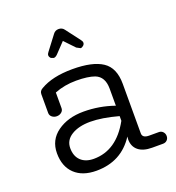

<svg xmlns="http://www.w3.org/2000/svg" viewBox="-107 -632 670 729"><g transform="rotate(-20 228.0 -267.5)"><path d="M314 -155Q248 -173 201.5 -173Q155 -173 125.5 -155Q96 -137 96 -104.5Q96 -72 115 -54Q134 -36 167 -36Q259 -36 314 -136ZM394 -47H433Q443 -47 449.5 -40Q456 -33 456 -23Q456 -13 449.5 -6.5Q443 0 433 0H389Q353 0 333.5 -16Q314 -32 314 -61Q314 -66 315 -72Q262 10 161 10Q105 10 73.5 -20Q42 -50 42 -103.5Q42 -157 84.5 -187.5Q127 -218 190.5 -218Q254 -218 314 -197V-266Q314 -314 279 -328Q252 -338 204.5 -338Q157 -338 117 -322V-259Q117 -249 109 -242.5Q101 -236 90 -236Q79 -236 71 -242.5Q63 -249 63 -259V-335Q63 -348 76 -355Q125 -384 206 -384Q287 -384 327 -357.5Q367 -331 367 -266V-66Q367 -47 394 -47ZM144 -452Q138 -458 138 -464Q138 -470 143 -476L187 -534Q195 -545 209 -545Q223 -545 231 -534L275 -476Q280 -470 280 -464Q280 -458 274.5 -453Q269 -448 263 -448L248 -456L209 -497L170 -456Q162 -448 155 -448Z"/></g></svg>

Font: Flamenco
Style: Regular
Weight: 400
Designer: Luciano Vergara
Foundry: Luciano Vergara
Version: Version 1.002